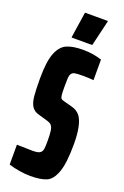

<svg xmlns="http://www.w3.org/2000/svg" viewBox="-168 -930 641 989"><g transform="rotate(20 152.5 -435.5)"><path d="M19 -11V-120L106 -118Q140 -118 150 -129Q157 -136 159 -149.5Q161 -163 161 -191Q161 -229 158 -248Q155 -267 147.5 -275.5Q140 -284 124 -289L72 -304Q46 -311 33.5 -330.5Q21 -350 17.5 -383.5Q14 -417 14 -481Q14 -574 32 -620Q50 -666 83 -681Q116 -696 173 -696Q228 -696 276 -680V-567Q252 -570 220 -570Q187 -570 173.5 -567.5Q160 -565 154 -555Q149 -547 148 -533Q147 -519 147 -487Q147 -453 148.5 -439.5Q150 -426 154.5 -421Q159 -416 172 -413L217 -401Q246 -394 264 -371Q294 -329 294 -223Q294 -119 276 -69Q258 -19 226.5 -5.5Q195 8 138 8Q110 8 77 2.5Q44 -3 19 -11ZM95 -735V-740L116 -879H241V-874L208 -735Z"/></g></svg>

Font: Saira Ultra Condensed Black
Style: Regular
Weight: 900
Width: 1
Designer: Hector Gatti with collaboration of the Omnibus-Type team
Foundry: Omnibus-Type
Version: Version 1.001; ttfautohint (v1.8)